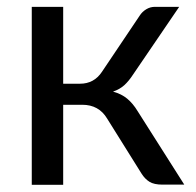

<svg xmlns="http://www.w3.org/2000/svg" viewBox="-20 -526 558 547"><path d="M378 -481.5Q385 -492.5 396.5 -499.5Q408 -506.5 421 -506.5H490.5L359 -313.5Q347 -295 334 -283.2Q321 -271.5 302 -265Q326 -258.5 342.5 -244.8Q359 -231 372 -209.5L505 0H443Q419 0 406 -8Q393 -16 383.5 -31L285 -188.5Q261.5 -227.5 214.5 -227.5H160V0.5H70.5V-506.5H160V-287.5H208Q248 -287.5 270.5 -321.5Z"/></svg>

Font: Lato-Regular
Style: Regular
Weight: 400
Designer: Lukasz Dziedzic with Adam Twardoch and Botio Nikoltchev
Foundry: tyPoland Lukasz Dziedzic
Version: Version 2.015; 2015-08-06; http://www.latofonts.com/